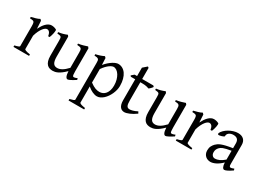

<svg xmlns="http://www.w3.org/2000/svg" viewBox="-29 -1389 3234 2386"><g transform="rotate(30 1587.5 -195.5)"><path d="M376 -450.7Q380.4 -447.8 380.1 -433.6Q379.9 -419.4 376.2 -400.9Q372.6 -382.3 366.7 -362.8Q360.8 -343.3 355 -330.1H334Q331.1 -349.6 325.7 -363.3Q320.3 -377 313.2 -385Q306.2 -393.1 297.6 -396.7Q289.1 -400.4 279.8 -400.4Q269 -400.4 254.6 -391.4Q240.2 -382.3 225.1 -363Q210 -343.8 195.1 -313.7Q180.2 -283.7 168.5 -242.2V-50.8Q168.5 -43.5 186.8 -35.6Q205.1 -27.8 251 -21V0H26.9V-21Q59.1 -28.3 77.1 -35.4Q95.2 -42.5 95.2 -50.8V-335Q95.2 -351.1 94.2 -362.1Q93.3 -373 91.8 -379.9Q90.3 -386.7 88.1 -390.6Q85.9 -394.5 84 -397Q80.6 -400.4 76.4 -402.6Q72.3 -404.8 65.7 -406.2Q59.1 -407.7 49.8 -408.4Q40.5 -409.2 26.9 -410.2V-429.7Q58.6 -438 89.1 -446.5Q119.6 -455.1 144 -468.8L161.1 -451.7L167.5 -340.8Q180.7 -367.7 196 -391.1Q211.4 -414.6 229 -431.9Q246.6 -449.2 265.9 -459Q285.2 -468.8 306.2 -468.8Q321.8 -468.8 339.8 -464.8Q357.9 -460.9 376 -450.7Z M918 -40Q899.9 -28.3 883.3 -18.3Q866.7 -8.3 852.5 -1Q838.4 6.3 827.6 10.5Q816.9 14.6 811 14.6Q793.9 14.6 783.2 -8.1Q772.5 -30.8 769.5 -81.1Q739.3 -50.8 714.1 -32Q689 -13.2 667.7 -2.9Q646.5 7.3 628.7 11Q610.8 14.6 595.2 14.6Q572.3 14.6 551.3 8.3Q530.3 2 514.2 -14.9Q498 -31.7 488.5 -61Q479 -90.3 479 -136.2V-347.2Q479 -370.6 477.5 -383.5Q476.1 -396.5 470 -403.1Q463.9 -409.7 451.2 -412.1Q438.5 -414.6 416 -417V-436.5Q433.6 -438.5 449 -441.4Q464.4 -444.3 478.8 -448.2Q493.2 -452.1 507.8 -457.3Q522.5 -462.4 538.6 -468.8L552.2 -449.7V-163.1Q552.2 -128.9 557.4 -106Q562.5 -83 572 -69.3Q581.5 -55.7 595.5 -49.8Q609.4 -43.9 627 -43.9Q642.6 -43.9 658.9 -48.6Q675.3 -53.2 692.6 -63.2Q710 -73.2 729 -89.1Q748 -105 769.5 -127.9V-347.2Q769.5 -369.1 767.3 -382.3Q765.1 -395.5 757.8 -402.8Q750.5 -410.2 737.1 -413.1Q723.6 -416 701.2 -417V-436.5Q736.3 -440.9 768.6 -450.2Q800.8 -459.5 828.1 -468.8L842.8 -449.7V-124Q842.8 -93.8 845 -74.7Q847.2 -55.7 854 -50.8Q859.9 -46.9 874 -49.1Q888.2 -51.3 913.1 -62Z M1350.6 -208Q1350.6 -250.5 1340.6 -287.1Q1330.6 -323.7 1314 -350.6Q1297.4 -377.4 1275.4 -392.6Q1253.4 -407.7 1230 -407.7Q1221.2 -407.7 1207 -402.3Q1192.9 -397 1174.8 -384.3Q1156.7 -371.6 1136.2 -350.3Q1115.7 -329.1 1094.2 -297.9V-104Q1116.2 -87.4 1135 -76.7Q1153.8 -65.9 1170.2 -59.8Q1186.5 -53.7 1201.2 -51.3Q1215.8 -48.8 1229 -48.8Q1255.4 -48.8 1277.6 -59.1Q1299.8 -69.3 1315.9 -89.4Q1332 -109.4 1341.3 -139.2Q1350.6 -168.9 1350.6 -208ZM1416.5 -240.2Q1416.5 -211.9 1409.2 -182.1Q1401.9 -152.3 1389.2 -124Q1376.5 -95.7 1358.9 -70.3Q1341.3 -44.9 1320.6 -26.1Q1299.8 -7.3 1276.9 3.7Q1253.9 14.6 1230 14.6Q1201.2 14.6 1165 -1.5Q1128.9 -17.6 1094.2 -47.9V183.1Q1094.2 190.9 1112.5 198.7Q1130.9 206.5 1176.8 213.4V234.4H952.6V213.4Q984.9 205.6 1002.9 198.5Q1021 191.4 1021 183.1V-347.2Q1021 -365.2 1019 -377Q1017.1 -388.7 1010 -395.8Q1002.9 -402.8 989.5 -406Q976.1 -409.2 952.6 -410.2V-429.7Q969.2 -433.1 984.4 -437.3Q999.5 -441.4 1013.7 -446Q1027.8 -450.7 1041.7 -456.3Q1055.7 -461.9 1069.8 -468.8L1086.9 -451.7L1091.3 -355Q1115.7 -384.3 1140.4 -405.8Q1165 -427.2 1187.5 -441.2Q1210 -455.1 1229.2 -461.9Q1248.5 -468.8 1262.7 -468.8Q1295.9 -468.8 1324.2 -453.1Q1352.5 -437.5 1373 -408Q1393.6 -378.4 1405 -335.9Q1416.5 -293.5 1416.5 -240.2Z M1785.6 -57.1Q1761.7 -39.6 1738.3 -26.1Q1714.8 -12.7 1693.6 -3.7Q1672.4 5.4 1654.3 10Q1636.2 14.6 1623.5 14.6Q1606.4 14.6 1591.1 8.3Q1575.7 2 1564 -12.5Q1552.2 -26.9 1545.4 -50.3Q1538.6 -73.7 1538.6 -107.9V-407.7H1475.6L1465.3 -421.4L1503.4 -454.1H1538.6V-574.2L1596.7 -625L1611.8 -612.8V-454.1H1771.5L1785.6 -439.9Q1781.2 -433.1 1774.7 -425.3Q1768.1 -417.5 1761.2 -410.6Q1754.4 -403.8 1747.8 -398.2Q1741.2 -392.6 1736.3 -390.6Q1724.6 -396.5 1700.7 -402.1Q1676.8 -407.7 1637.2 -407.7H1611.8V-149.9Q1611.8 -120.6 1614.5 -101.1Q1617.2 -81.5 1623.5 -70.1Q1629.9 -58.6 1639.9 -53.7Q1649.9 -48.8 1664.6 -48.8Q1681.6 -48.8 1707.5 -55.7Q1733.4 -62.5 1771.5 -82Z M2321.8 -40Q2303.7 -28.3 2287.1 -18.3Q2270.5 -8.3 2256.3 -1Q2242.2 6.3 2231.4 10.5Q2220.7 14.6 2214.8 14.6Q2197.8 14.6 2187 -8.1Q2176.3 -30.8 2173.3 -81.1Q2143.1 -50.8 2117.9 -32Q2092.8 -13.2 2071.5 -2.9Q2050.3 7.3 2032.5 11Q2014.6 14.6 1999 14.6Q1976.1 14.6 1955.1 8.3Q1934.1 2 1918 -14.9Q1901.9 -31.7 1892.3 -61Q1882.8 -90.3 1882.8 -136.2V-347.2Q1882.8 -370.6 1881.3 -383.5Q1879.9 -396.5 1873.8 -403.1Q1867.7 -409.7 1855 -412.1Q1842.3 -414.6 1819.8 -417V-436.5Q1837.4 -438.5 1852.8 -441.4Q1868.2 -444.3 1882.6 -448.2Q1897 -452.1 1911.6 -457.3Q1926.3 -462.4 1942.4 -468.8L1956.1 -449.7V-163.1Q1956.1 -128.9 1961.2 -106Q1966.3 -83 1975.8 -69.3Q1985.4 -55.7 1999.3 -49.8Q2013.2 -43.9 2030.8 -43.9Q2046.4 -43.9 2062.7 -48.6Q2079.1 -53.2 2096.4 -63.2Q2113.8 -73.2 2132.8 -89.1Q2151.9 -105 2173.3 -127.9V-347.2Q2173.3 -369.1 2171.1 -382.3Q2168.9 -395.5 2161.6 -402.8Q2154.3 -410.2 2140.9 -413.1Q2127.4 -416 2105 -417V-436.5Q2140.1 -440.9 2172.4 -450.2Q2204.6 -459.5 2231.9 -468.8L2246.6 -449.7V-124Q2246.6 -93.8 2248.8 -74.7Q2251 -55.7 2257.8 -50.8Q2263.7 -46.9 2277.8 -49.1Q2292 -51.3 2316.9 -62Z M2705.6 -450.7Q2710 -447.8 2709.7 -433.6Q2709.5 -419.4 2705.8 -400.9Q2702.1 -382.3 2696.3 -362.8Q2690.4 -343.3 2684.6 -330.1H2663.6Q2660.6 -349.6 2655.3 -363.3Q2649.9 -377 2642.8 -385Q2635.7 -393.1 2627.2 -396.7Q2618.7 -400.4 2609.4 -400.4Q2598.6 -400.4 2584.2 -391.4Q2569.8 -382.3 2554.7 -363Q2539.6 -343.8 2524.7 -313.7Q2509.8 -283.7 2498 -242.2V-50.8Q2498 -43.5 2516.4 -35.6Q2534.7 -27.8 2580.6 -21V0H2356.4V-21Q2388.7 -28.3 2406.7 -35.4Q2424.8 -42.5 2424.8 -50.8V-335Q2424.8 -351.1 2423.8 -362.1Q2422.9 -373 2421.4 -379.9Q2419.9 -386.7 2417.7 -390.6Q2415.5 -394.5 2413.6 -397Q2410.2 -400.4 2406 -402.6Q2401.9 -404.8 2395.3 -406.2Q2388.7 -407.7 2379.4 -408.4Q2370.1 -409.2 2356.4 -410.2V-429.7Q2388.2 -438 2418.7 -446.5Q2449.2 -455.1 2473.6 -468.8L2490.7 -451.7L2497.1 -340.8Q2510.3 -367.7 2525.6 -391.1Q2541 -414.6 2558.6 -431.9Q2576.2 -449.2 2595.5 -459Q2614.7 -468.8 2635.7 -468.8Q2651.4 -468.8 2669.4 -464.8Q2687.5 -460.9 2705.6 -450.7Z M2887.7 -48.8Q2917 -48.8 2950 -63.7Q2982.9 -78.6 3020 -110.8V-237.3Q2979 -230.5 2952.4 -224.1Q2925.8 -217.8 2908.7 -211.2Q2891.6 -204.6 2881.3 -197.3Q2871.1 -189.9 2863.3 -181.6Q2850.6 -168.5 2842.8 -151.6Q2835 -134.8 2835 -111.8Q2835 -92.3 2840.8 -80.1Q2846.7 -67.9 2855 -60.8Q2863.3 -53.7 2872.3 -51.3Q2881.3 -48.8 2887.7 -48.8ZM3168 -40Q3126.5 -11.2 3099.4 1.7Q3072.3 14.6 3058.6 14.6Q3042.5 14.6 3031.7 -7.8Q3021 -30.3 3020 -69.8Q2998 -47.9 2976.1 -31.7Q2954.1 -15.6 2933.1 -5.4Q2912.1 4.9 2893.3 9.8Q2874.5 14.6 2858.9 14.6Q2841.3 14.6 2822.8 8.8Q2804.2 2.9 2789.3 -9.8Q2774.4 -22.5 2764.6 -42.5Q2754.9 -62.5 2754.9 -90.8Q2754.9 -127.9 2767.8 -152.8Q2780.8 -177.7 2798.8 -195.8Q2810.5 -207.5 2825.4 -218Q2840.3 -228.5 2865 -238.3Q2889.6 -248 2926.8 -256.8Q2963.9 -265.6 3020 -273.9V-342.8Q3020 -359.4 3016.1 -373.8Q3012.2 -388.2 3002.9 -398.7Q2993.7 -409.2 2977.8 -414.8Q2961.9 -420.4 2938 -419.9Q2922.4 -419.4 2907.2 -414.6Q2892.1 -409.7 2880.9 -400.9Q2869.6 -392.1 2863.3 -380.1Q2856.9 -368.2 2858.4 -353.5Q2858.9 -349.1 2848.4 -343.5Q2837.9 -337.9 2823.5 -333.5Q2809.1 -329.1 2795.2 -326.7Q2781.2 -324.2 2775.4 -325.7L2768.6 -344.7Q2779.8 -369.1 2802.7 -391.6Q2825.7 -414.1 2855.2 -431.2Q2884.8 -448.2 2917.7 -458.5Q2950.7 -468.8 2981.4 -468.8Q3035.2 -468.8 3064.2 -440.7Q3093.3 -412.6 3093.3 -362.3V-86.9Q3093.3 -66.4 3098.6 -57.6Q3104 -48.8 3112.8 -48.8Q3119.6 -48.8 3130.4 -51.3Q3141.1 -53.7 3160.6 -62Z"/></g></svg>

Font: Gentium Plus Viet
Style: Regular
Weight: 400
Designer: J. Victor Gaultney, Annie Olsen, Iska Routamaa, Becca Hirsbrunner
Foundry: SIL International
Version: Version 5.000